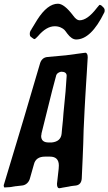

<svg xmlns="http://www.w3.org/2000/svg" viewBox="-90 -1019 582 1031"><path d="M458 -987V-986Q472 -975 472 -965V-963Q472 -955 470 -952Q399 -807 319 -807Q295 -807 271 -839Q262 -852 256 -858.5Q250 -865 236 -871.5Q222 -878 204 -878Q159 -878 114 -825L104 -815Q98 -809 95 -809Q92 -809 84 -815L75 -822Q70 -826 70 -835V-838Q70 -844 72 -850V-849Q74 -853 74 -854L80 -863Q80 -865 82 -867Q105 -906 110 -913Q165 -999 221 -999Q255 -999 303 -935Q321 -910 337 -910Q379 -910 429 -975L428 -974L439 -987Q443 -993 446 -993Q449 -993 458 -987ZM244 -11 235 -9H232L228 -8Q216 -9 216 -32L225 -112L226 -130Q226 -178 178 -178H152Q102 -178 92 -136L71 -62Q67 -46 56 -35.5Q45 -25 30 -23L21 -22Q3 -20 -5 -19H-7L-11 -18H-13L-30 -15Q-35 -15 -38 -14L-56 -13H-59L-64 -12Q-70 -12 -70 -25Q-70 -27 -68 -31L1 -260Q26 -341 103 -604L124 -675Q133 -710 165 -713L264 -722Q333 -731 361 -735H363L368 -736Q381 -735 381 -711L376 -627Q374 -598 372 -564Q370 -530 367.5 -489Q365 -448 364 -425Q363 -407 361.5 -372Q360 -337 359 -320L357 -247Q356 -211 354 -172Q353 -154 351.5 -116.5Q350 -79 349 -61Q347 -28 319 -23L302 -21Q299 -21 291 -19.5Q283 -18 279 -17Q257 -13 244 -11ZM262 -527 268 -612Q268 -634 238 -634Q217 -629 212 -615L190 -532Q152 -380 133 -303Q133 -300 132.5 -297Q132 -294 131.5 -292Q131 -290 131 -289Q131 -254 171 -254H188Q237 -259 241 -302L243 -325Q249 -379 251 -413Q253 -437 262 -527Z"/></svg>

Font: Bangerz Fix
Style: Regular
Weight: 400
Designer: vernon adams
Foundry: Vernon Adams
Version: Version 2.10;December 28, 2023;FontCreator 13.0.0.2683 64-bi